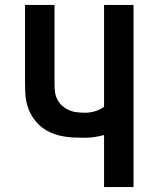

<svg xmlns="http://www.w3.org/2000/svg" viewBox="-20 -755 640 775"><path d="M400 0V-210Q382 -205 362.5 -202Q343 -199 324 -199Q300 -199 276 -200Q252 -201 228.5 -206Q205 -211 182.5 -221Q160 -231 142 -247Q124 -263 111 -283.5Q98 -304 91 -327Q84 -350 82.5 -374Q81 -398 81 -422V-735H200V-422Q200 -405 201.5 -388.5Q203 -372 210 -356.5Q217 -341 229.5 -329.5Q242 -318 257.5 -311Q273 -304 290 -302Q307 -300 324 -300Q344 -300 364 -306Q384 -312 400 -324V-735H519V0Z"/></svg>

Font: Iosevka Extended
Style: Bold
Weight: 700
Width: 7
Monospace: yes
Designer: Belleve Invis
Foundry: Belleve Invis
Version: Version 32.5.0; ttfautohint (v1.8.4)